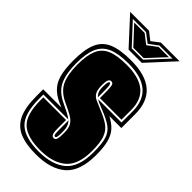

<svg xmlns="http://www.w3.org/2000/svg" viewBox="-237 -800 862 862"><g transform="rotate(45 193.5 -369.0)"><path d="M150 -620 35 -745H155L192 -716L230 -745H349L234 -620ZM66 -731 156 -634H228L318 -731H235L192 -699L150 -731ZM82 -724H148L192 -690L237 -724H302L225 -641H159ZM188 7Q124 7 84 -10Q44 -27 24.5 -67.5Q5 -108 5 -181V-223H121Q78 -239 53.5 -261.5Q29 -284 19 -319.5Q9 -355 9 -411Q9 -480 26 -520Q43 -560 83 -577Q123 -594 193 -594Q376 -594 376 -436V-348H300Q331 -332 348.5 -312Q366 -292 374 -261.5Q382 -231 382 -183Q382 -80 332 -36.5Q282 7 188 7ZM188 -11Q273 -11 319 -50Q365 -89 365 -183Q365 -237 356 -266Q347 -295 322 -312.5Q297 -330 249 -348Q233 -354 225 -358Q217 -362 211 -366H359V-436Q359 -576 193 -576Q130 -576 94 -560Q58 -544 42.5 -508Q27 -472 27 -411Q27 -347 45 -307Q63 -267 115 -243Q138 -232 153.5 -224Q169 -216 180 -207H22V-181Q22 -84 61.5 -47.5Q101 -11 188 -11ZM188 -20Q106 -20 68.5 -54Q31 -88 31 -181V-198H175V-145Q175 -119 179.5 -110Q184 -101 193 -101Q203 -101 206.5 -112Q210 -123 210 -151Q210 -181 200.5 -197Q191 -213 171 -224.5Q151 -236 118 -251Q69 -274 52 -311.5Q35 -349 35 -411Q35 -469 49.5 -503Q64 -537 98.5 -551.5Q133 -566 193 -566Q350 -566 350 -436V-375H213V-390Q213 -409 212.5 -422.5Q212 -436 211 -446Q210 -465 195 -465Q188 -465 183 -457Q178 -449 178 -421Q178 -392 186.5 -378Q195 -364 211 -357Q227 -350 248 -341Q289 -325 312.5 -308Q336 -291 346 -262.5Q356 -234 356 -183Q356 -94 312 -57Q268 -20 188 -20ZM204 -371Q196 -378 191 -389Q186 -400 186 -421Q186 -442 188.5 -449Q191 -456 195 -456Q201 -456 203 -439Q204 -431 204 -418.5Q204 -406 204 -390ZM193 -110Q187 -110 185.5 -118Q184 -126 184 -148V-205Q193 -195 197.5 -182Q202 -169 202 -148Q202 -125 200 -117.5Q198 -110 193 -110Z"/></g></svg>

Font: Alumni Sans Collegiate One
Style: Regular
Weight: 400
Designer: Robert E. Leuschke
Foundry: Robert E. Leuschke
Version: Version 1.100